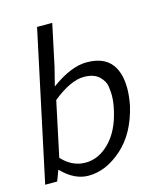

<svg xmlns="http://www.w3.org/2000/svg" viewBox="-119 -886 851 989"><g transform="rotate(-15 307.0 -391.5)"><path d="M231 13Q156 13 89 -56H87L66 0H2L172 -796H253L206 -575L181 -476Q287 -554 371 -554Q477 -554 516 -480Q539 -435 539 -372Q539 -329 529 -279Q496 -139 410 -63Q324 13 231 13ZM233 -56Q304 -56 362 -115Q420 -174 443 -278Q453 -321 453 -357Q453 -372 449.5 -402Q446 -432 418.5 -458.5Q391 -485 337 -485Q267 -485 170 -407L108 -115Q163 -56 233 -56Z"/></g></svg>

Font: l_WÎeÑOS 300W
Style: Regular
Weight: 300
Designer: R?O
Version: Version 2.00 June 21, 2023